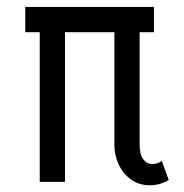

<svg xmlns="http://www.w3.org/2000/svg" viewBox="-20 -540 545 570"><path d="M425 10Q392.5 10 368.8 -7.2Q345 -24.5 332.2 -52Q319.5 -79.5 319.5 -110.5V-444.5H173V0H98V-444.5H55V-519.5H437V-444.5H394.5V-111Q394.5 -81.5 405.2 -67.2Q416 -53 432.5 -53Q446.5 -53 460.5 -62L481 -5.5Q454.5 10 425 10Z"/></svg>

Font: Acari Sans
Style: Regular
Weight: 400
Designer: Alfredo Marco Pradil and Stefan Peev (font) & Cristiano Sobral (main changes)
Foundry: Alfredo Marco Pradil and Stefan Peev (font) & Cristiano Sobral (main changes)
Version: Version 1.063; ttfautohint (v1.8.3)